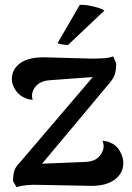

<svg xmlns="http://www.w3.org/2000/svg" viewBox="-20 -751 538 780"><path d="M481 -89Q481 -47 445.5 -21Q410 5 348 4L140 0Q82 -2 47 9L33 -15Q33 -40 38 -56.5Q43 -73 59 -89L357 -438L181 -425Q138 -422 119 -392Q110 -377 110 -362Q110 -354 113 -346Q97 -346 84 -352Q58 -362 43 -385Q28 -408 28 -429Q28 -470 63 -495Q98 -520 168 -518L348 -513Q383 -513 403.5 -514.5Q424 -516 440 -522L452 -494Q452 -468 447 -451Q442 -434 427 -416L151 -86L323 -93Q377 -94 395 -133Q401 -145 401 -157Q401 -169 396 -179Q413 -178 425 -173Q453 -162 467 -137Q481 -112 481 -89ZM256 -568Q221 -571 214 -576L304 -731Q325 -733 360 -724.5Q395 -716 404 -708Z"/></svg>

Font: Arima Madurai
Style: Bold
Weight: 700
Designer: Joana Correia and Natanael Gama
Foundry: NDISCOVER
Version: Version 1.019